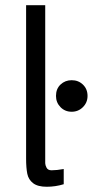

<svg xmlns="http://www.w3.org/2000/svg" viewBox="-20 -710 357 740"><path d="M80.6 0ZM160.2 9.8Q125.5 9.8 107.7 -3.9Q89.8 -17.6 85.2 -40.3Q80.6 -63 80.6 -98.6V-689.9H154.3V-81.1Q154.3 -73.7 159.4 -63.7Q164.6 -53.7 178.7 -53.7Q198.7 -53.7 225.6 -58.6V0Q193.8 9.8 160.2 9.8ZM256.3 -279.3Q230.5 -279.3 213.1 -297.1Q195.8 -314.9 195.8 -340.3Q195.8 -367.7 213.4 -384.3Q231 -400.9 256.3 -400.9Q282.2 -400.9 299.8 -383.8Q317.4 -366.7 317.4 -340.3Q317.4 -314.9 299.6 -297.1Q281.7 -279.3 256.3 -279.3Z"/></svg>

Font: Acari Sans
Style: Regular
Weight: 400
Designer: Alfredo Marco Pradil and Stefan Peev
Foundry: Hanken Design Co.
Version: Version 1.045;February 4, 2021;FontCreator 13.0.0.2655 64-bi